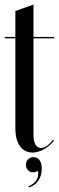

<svg xmlns="http://www.w3.org/2000/svg" viewBox="-20 -656 256 837"><path d="M122 9Q87 9 67 -19Q47 -47 47 -95V-489H1V-495H47V-608L126 -636V-495H216V-489H126V-66Q126 -40 135 -25.5Q144 -11 159 -11Q184 -11 211 -47L215 -43Q198 -20 172 -5.5Q146 9 122 9ZM145 89Q135 95 124 95Q110 95 101.5 85.5Q93 76 93 62Q93 48 102.5 38.5Q112 29 126 29Q143 29 152.5 42.5Q162 56 162 79Q162 109 147.5 131Q133 153 106 161L104 156Q127 147 138.5 129.5Q150 112 145 89Z"/></svg>

Font: Moniqa SemBd Narrow Display
Style: Regular
Weight: 600
Width: 4
Designer: Rajesh Rajput
Foundry: Rajesh Rajput
Version: Version 1.000